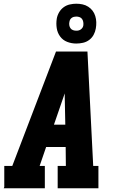

<svg xmlns="http://www.w3.org/2000/svg" viewBox="-20 -1012 640 1032"><path d="M0 0 3 -7V-120H46L281 -735H450L481 -120H509V0H290V-120H334L333 -222H228L193 -120H221V0ZM331 -342 328 -490Q328 -495 328 -500Q328 -505 328 -510Q326 -505 324.5 -500Q323 -495 321 -490L270 -342ZM390 -778Q364 -778 341 -787Q318 -796 303.5 -815.5Q289 -835 285 -860Q281 -885 285 -911Q288 -929 297.5 -945.5Q307 -962 322 -973Q337 -984 355 -988Q373 -992 390 -992Q407 -992 423.5 -988.5Q440 -985 454 -976Q468 -967 477.5 -954.5Q487 -942 492 -926Q497 -910 497.5 -893Q498 -876 495 -859Q492 -841 483 -824.5Q474 -808 459 -797Q444 -786 426 -782Q408 -778 390 -778ZM390 -847Q397 -847 403 -848.5Q409 -850 414.5 -854Q420 -858 423.5 -863.5Q427 -869 428 -876Q429 -885 427.5 -894Q426 -903 421 -910Q416 -917 407.5 -920Q399 -923 390 -923Q384 -923 377.5 -921.5Q371 -920 365.5 -916Q360 -912 357 -906.5Q354 -901 353 -894Q351 -885 352.5 -876Q354 -867 359 -860Q364 -853 372.5 -850Q381 -847 390 -847Z"/></svg>

Font: Iosevka Slab HvExObl
Style: Regular
Weight: 900
Width: 7
Italic angle: -9°
Monospace: yes
Designer: Belleve Invis
Foundry: Belleve Invis
Version: Version 11.1.1; ttfautohint (v1.8.3)